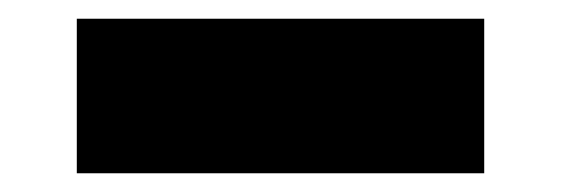

<svg xmlns="http://www.w3.org/2000/svg" viewBox="-20 -387 600 205"><path d="M62 -202V-367H497V-202Z"/></svg>

Font: Encode Sans Exp XBd
Style: Regular
Weight: 800
Width: 7
Designer: Multiple Designers
Foundry: Impallari Type
Version: Version 3.002; ttfautohint (v1.8.3) -l 8 -r 50 -G 200 -x 14 